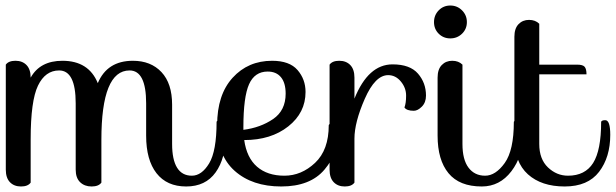

<svg xmlns="http://www.w3.org/2000/svg" viewBox="-20 -672 2229 695"><path d="M254 -58V-298Q254 -417 194 -417Q144 -417 117.5 -362Q91 -307 91 -168V-11Q81 3 56 3Q31 3 16 -12.5Q1 -28 1 -58V-438Q11 -452 36 -452Q61 -452 76 -436.5Q91 -421 91 -391Q125 -452 206 -452Q301 -452 334 -371Q368 -452 461 -452Q526 -452 564.5 -411Q603 -370 603 -293V-151Q603 -94 621 -65Q639 -36 674.5 -36Q710 -36 737 -80.5Q764 -125 764 -231Q765 -237 779 -237Q797 -237 797 -184Q797 -99 760.5 -48Q724 3 654 3Q584 3 546.5 -45Q509 -93 509 -181V-298Q509 -417 449 -417Q347 -417 347 -166V-11Q337 3 311.5 3Q286 3 270 -12.5Q254 -28 254 -58Z M1185 -225Q1206 -225 1206 -193Q1206 -119 1154.5 -58Q1103 3 998 3Q893 3 829.5 -53.5Q766 -110 766 -219.5Q766 -329 822 -390.5Q878 -452 965 -452Q1028 -452 1057 -418.5Q1086 -385 1086 -339Q1086 -264 1023.5 -214.5Q961 -165 864 -165Q873 -101 910.5 -68.5Q948 -36 1009.5 -36Q1071 -36 1120.5 -82.5Q1170 -129 1170 -219Q1171 -225 1185 -225ZM861 -211V-202Q923 -210 968.5 -241Q1014 -272 1014 -333Q1014 -372 997 -392.5Q980 -413 949 -413Q902 -413 881.5 -367Q861 -321 861 -211Z M1263 -170V-11Q1253 3 1228 3Q1203 3 1188 -12.5Q1173 -28 1173 -58V-438Q1183 -452 1208 -452Q1233 -452 1248 -436.5Q1263 -421 1263 -391V-315Q1313 -439 1401 -439Q1464 -439 1493 -405.5Q1522 -372 1522 -326Q1522 -301 1507 -286Q1492 -271 1478 -271Q1452 -271 1444 -283Q1450 -298 1450 -326Q1450 -354 1431 -377Q1412 -400 1385 -400Q1338 -400 1300.5 -314.5Q1263 -229 1263 -170Z M1568 -550Q1551 -567 1551 -592Q1551 -617 1568 -634.5Q1585 -652 1610 -652Q1635 -652 1652.5 -634.5Q1670 -617 1670 -592Q1670 -567 1652.5 -550Q1635 -533 1610 -533Q1585 -533 1568 -550ZM1654 -438V-151Q1654 -94 1676 -65Q1698 -36 1736 -36Q1774 -36 1807 -82Q1840 -128 1840 -231Q1842 -237 1855 -237Q1873 -237 1873 -184Q1873 -107 1831 -52Q1789 3 1724 3Q1643 3 1603.5 -45Q1564 -93 1564 -181V-391Q1564 -421 1579 -436.5Q1594 -452 1617 -452Q1640 -452 1654 -438Z M1932 -586V-438H2069Q2090 -438 2096.5 -430Q2103 -422 2103 -403H1932V-151Q1932 -96 1963.5 -66Q1995 -36 2036 -36Q2098 -36 2127 -82Q2156 -128 2156 -231Q2158 -237 2171 -237Q2189 -237 2189 -184Q2189 -103 2148.5 -50Q2108 3 2024 3Q1940 3 1891 -41Q1842 -85 1842 -172V-539Q1842 -569 1857 -584.5Q1872 -600 1895 -600Q1918 -600 1932 -586Z"/></svg>

Font: Sofia
Style: Regular
Weight: 400
Designer: Paula Nazal and Daniel Hernndez
Foundry: Paula Nazal, Daniel Hernndez
Version: Version 1.001